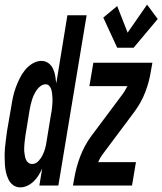

<svg xmlns="http://www.w3.org/2000/svg" viewBox="-40 -801 701 829"><path d="M48 8Q30 8 17 -1.5Q4 -11 -3.5 -26.5Q-11 -42 -14.5 -58.5Q-18 -75 -19 -92.5Q-20 -110 -20 -127.5Q-20 -145 -18.5 -162.5Q-17 -180 -14.5 -197.5Q-12 -215 -10 -233L9 -343Q12 -363 16.5 -383.5Q21 -404 28 -423Q35 -442 44.5 -461.5Q54 -481 67.5 -498Q81 -515 100 -526.5Q119 -538 139 -538Q156 -538 169 -528.5Q182 -519 189 -504Q196 -489 198.5 -473Q201 -457 203 -441L251 -735H334L212 0H130L142 -73Q135 -58 126.5 -44Q118 -30 105.5 -18Q93 -6 78 1Q63 8 48 8ZM99 -93Q114 -93 125.5 -105Q137 -117 144 -131.5Q151 -146 155 -160.5Q159 -175 161 -190L179 -300Q181 -309 182.5 -319Q184 -329 185 -338.5Q186 -348 186.5 -358Q187 -368 186.5 -377.5Q186 -387 185 -396.5Q184 -406 181.5 -414.5Q179 -423 173 -430Q167 -437 157 -437Q146 -437 136 -430Q126 -423 119 -413Q112 -403 107 -392.5Q102 -382 98.5 -371Q95 -360 92.5 -349Q90 -338 88 -327L70 -217Q69 -208 67.5 -198.5Q66 -189 65.5 -180Q65 -171 64.5 -162Q64 -153 65 -144.5Q66 -136 67.5 -127.5Q69 -119 72.5 -111Q76 -103 83 -98Q90 -93 99 -93ZM466 -595 406 -725 466 -775 511 -660 595 -781 641 -719 537 -595ZM275 0 281 -33Q289 -80 306.5 -126Q324 -172 353 -212L486 -390Q493 -399 499 -409Q505 -419 510 -429H346L363 -530H618L612 -497Q605 -450 587.5 -404Q570 -358 540 -318L407 -140Q400 -131 394 -121Q388 -111 384 -101H547L530 0Z"/></svg>

Font: Iosevka Curly Extended Oblique
Style: Bold
Weight: 700
Width: 7
Italic angle: -9°
Monospace: yes
Designer: Belleve Invis
Foundry: Belleve Invis
Version: Version 11.1.0; ttfautohint (v1.8.3)